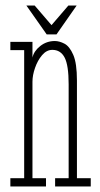

<svg xmlns="http://www.w3.org/2000/svg" viewBox="-20 -675 363 695"><path d="M17.5 0V-30H67.5V-493.5H17.5V-523.5H97.5V-466.5Q102.5 -490 125.5 -508.2Q148.5 -526.5 178.5 -526.5Q195 -526.5 213.5 -516.8Q232 -507 245.2 -476.5Q258.5 -446 258.5 -383.5V-30H308.5V0H179.5V-30H228.5V-370Q228.5 -438.5 214 -466.5Q199.5 -494.5 169.5 -494.5Q148.5 -494.5 132.2 -475.2Q116 -456 106.8 -429.2Q97.5 -402.5 97.5 -379V-30H146.5V0ZM149 -550.5 75.5 -655H105.5L166.5 -584L227.5 -655H257.5L184.5 -550.5Z"/></svg>

Font: Imbue 10pt Thin
Style: Regular
Weight: 100
Designer: Tyler Finck
Foundry: Etcetera Type Company
Version: Version 1.102; ttfautohint (v1.8.3)